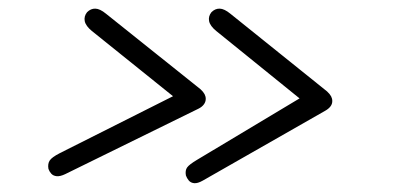

<svg xmlns="http://www.w3.org/2000/svg" viewBox="-20 -543 906 440"><path d="M129.5 -144Q118 -138.5 110 -139.2Q102 -140 97.5 -145Q93 -150 91 -156Q89 -167.5 93.8 -175Q98.5 -182.5 117 -192L376.5 -322.5L190.5 -472Q176.5 -483.5 174.2 -494.5Q172 -505.5 179.5 -515Q188 -523.5 198.5 -523.2Q209 -523 223 -511.5L439.5 -338.5Q446 -332.5 448.8 -327.2Q451.5 -322 451.5 -316.5Q451.5 -309.5 447.2 -303.8Q443 -298 435 -294ZM444.5 -129Q433 -122.5 425 -123.2Q417 -124 412.5 -129.5Q408 -135 406 -141Q404 -152.5 408.8 -159.2Q413.5 -166 432 -177L666.5 -317.5L475.5 -472Q461.5 -483.5 459.2 -494.5Q457 -505.5 464.5 -515Q473 -523.5 483.5 -523.2Q494 -523 508 -511.5L729.5 -333.5Q736 -327.5 738.8 -322.2Q741.5 -317 741.5 -311.5Q741.5 -304.5 737.2 -299Q733 -293.5 725 -289Z"/></svg>

Font: Edu VIC WA NT Hand
Style: Regular
Weight: 400
Designer: Tina and Corey Anderson, Eben Sorkin, Mirko Velimirovic
Foundry: Google for Education
Version: Version 1.000